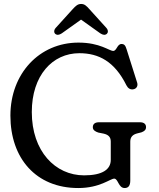

<svg xmlns="http://www.w3.org/2000/svg" viewBox="-20 -931 800 969"><path d="M259 -760C267.5 -753 278.5 -754 291.5 -762.5L389 -832L486.5 -762.5C499.5 -754 510.5 -753 519 -760C525.5 -765.5 527.5 -778 517 -790L430.5 -885.5C416.5 -901 407 -911 389.5 -911C372 -911 362 -901 347.5 -885.5L261 -790C250.5 -778 252.5 -765.5 259 -760ZM480 -314C459 -314 448.5 -305 448.5 -289C448.5 -275 459.5 -267.5 476 -262L503.5 -256.5C526.5 -251 539 -240 539 -216.5V-124C539 -76 497 -46 404.5 -46C259 -46 140.5 -167.5 140.5 -365.5C140.5 -550 244.5 -662.5 380.5 -662.5C478.5 -662.5 558.5 -620.5 618 -500.5C626 -485 637.5 -478.5 650.5 -480C667.5 -481.5 677.5 -496 672.5 -513L619 -682C613 -702 607 -709 593 -709C571.5 -709 569 -674 551.5 -674C530.5 -674 485.5 -716 376 -716C178.5 -716 32.5 -559.5 32.5 -347.5C32.5 -132.5 161.5 18 375 18C484.5 18 536.5 -29.5 556.5 -29.5C576.5 -29.5 577.5 18 609 18C628 18 637.5 6 637.5 -20V-216.5C637.5 -241 651.5 -252.5 673.5 -258L693.5 -263C708.5 -268.5 717 -275.5 717 -289.5C717 -304.5 707 -314 686 -314Z"/></svg>

Font: dr Title
Style: Regular
Weight: 400
Version: Version 1.000;hotconv 1.0.109;makeotfexe 2.5.65596